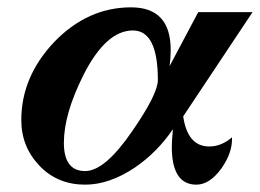

<svg xmlns="http://www.w3.org/2000/svg" viewBox="-20 -487 708 523"><path d="M668 -454 479 -170Q491 -88 550 -88Q583 -88 612 -113V-108Q612 -69 583 -28Q551 16 515 16Q448 16 448 -87Q448 -103 451 -135Q408 -72 348 -31Q278 16 212 16Q137 16 88 -35Q38 -87 38 -160Q38 -278 128 -373Q219 -467 337 -467Q445 -467 445 -351Q445 -329 442 -307L520 -454ZM410 -269Q410 -404 342 -404Q269 -404 208 -284Q154 -177 154 -98Q154 -21 212 -21Q266 -21 341 -131Q410 -231 410 -269Z"/></svg>

Font: GFS Didot
Style: Bold Italic
Weight: 700
Italic angle: -12°
Designer: Designed by Takis Katsoulidis and George D. Matthiopoulos.
Foundry: Designed by Takis Katsoulidis and George D. Matthiopoulos.
Version: Version 1.0